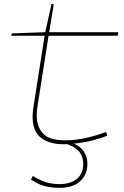

<svg xmlns="http://www.w3.org/2000/svg" viewBox="-20 -685 596 925"><path d="M491 -49 497 -31Q438 -9 383 0.5Q328 10 287 10Q218 10 177.5 -21Q137 -52 137 -124Q137 -145 142 -175L195 -513H34L37 -524L198 -530L228 -665H239L217 -530H550L547 -513H214L161 -175Q159 -163 158 -151Q157 -139 157 -128Q157 -76 186.5 -42.5Q216 -9 294 -9Q344 -9 394.5 -20.5Q445 -32 491 -49ZM129 180 138 163Q173 184 202.5 193Q232 202 266 202Q320 202 350.5 176.5Q381 151 381 106Q381 65 357 40.5Q333 16 276 0H307Q351 7 376 35Q401 63 401 104Q401 157 365.5 188.5Q330 220 269 220Q226 220 193.5 211Q161 202 129 180Z"/></svg>

Font: Georama ExtraExtended Thin
Style: Italic
Weight: 100
Width: 8
Italic angle: -9°
Designer: Jean-Baptiste Levee
Foundry: Production Type
Version: Version 1.000